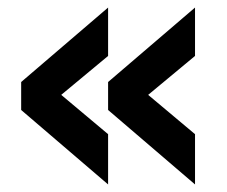

<svg xmlns="http://www.w3.org/2000/svg" viewBox="-20 -564 600 508"><path d="M36 -273V-347L266 -544V-416L142 -313L266 -209V-76ZM266 -273V-347L496 -544V-416L372 -313L496 -209V-76Z"/></svg>

Font: 
Style: 㨦
Weight: 700
Designer: A.Korolkova, Vitaly Kuzmin
Foundry: ParaType Ltd
Version: Version 2.000